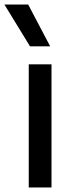

<svg xmlns="http://www.w3.org/2000/svg" viewBox="-62 -828 313 848"><path d="M65 0V-544H165.5V0ZM70.5 -623.5 -42.5 -808H62.5L159.5 -623.5Z"/></svg>

Font: Encode Sans SemiCondensed SemiCondensed Medium
Style: Regular
Weight: 500
Width: 4
Designer: Multiple Designers
Foundry: Impallari Type
Version: Version 3.000; ttfautohint (v1.8.3) -l 8 -r 50 -G 200 -x 14 